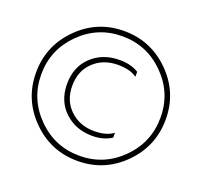

<svg xmlns="http://www.w3.org/2000/svg" viewBox="-129 -865 1093 1041"><g transform="rotate(20 418.0 -344.5)"><path d="M762 -345Q762 -202 661 -101Q560 0 418 0Q276 0 175 -101.5Q74 -203 74 -345Q74 -487 175 -588Q276 -689 418 -689Q560 -689 661 -588Q762 -487 762 -345ZM418 -719Q263 -719 153.5 -609Q44 -499 44 -345Q44 -190 153.5 -80Q263 30 418 30Q573 30 682.5 -80Q792 -190 792 -345Q792 -500 682 -609.5Q572 -719 418 -719ZM558 -535Q514 -563 448 -563Q351 -563 287 -503Q223 -443 223 -344Q223 -246 287 -185.5Q351 -125 448 -125Q510 -125 558 -155V-183Q517 -153 448 -153Q364 -153 308.5 -206Q253 -259 253 -344Q253 -430 308.5 -482.5Q364 -535 448 -535Q520 -535 558 -506Z"/></g></svg>

Font: Roundo ExtraLight
Style: Regular
Weight: 250
Designer: Namrata Goyal (Gurmukhi), Shiva Nallaperumal (Latin)
Foundry: Indian Type Foundry
Version: Version 1.000;PS 1.0;hotconv 1.0.88;makeotf.lib2.5.647800